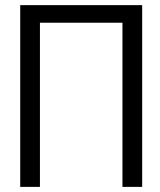

<svg xmlns="http://www.w3.org/2000/svg" viewBox="-20 -731 625 751"><path d="M59.1 -710.9V0H136.2V-642.1H459V0H536.1V-710.9Z"/></svg>

Font: Tuffy
Style: Regular
Weight: 500
Designer: Thatcher Ulrich, Karoly Barta and Michael Everson
Version: Version 001.270